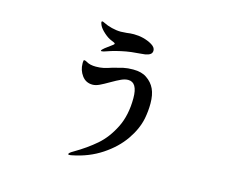

<svg xmlns="http://www.w3.org/2000/svg" viewBox="-100 -785 1200 998"><g transform="rotate(15 500.0 -285.5)"><path d="M370 -492Q366 -492 366 -494Q366 -499 381 -511L420 -540Q426 -545 426 -547Q426 -552 406 -559Q387 -566 365 -585.5Q343 -605 335 -622Q330 -634 330 -638Q330 -643 335 -643Q338 -643 348 -638Q365 -629 391 -622.5Q417 -616 440 -616Q450 -616 472 -618Q490 -621 510 -621Q536 -621 560 -615Q588 -608 609 -595Q630 -582 630 -565Q630 -552 620.5 -545Q611 -538 594 -535Q589 -534 564 -532Q513 -528 494 -524Q439 -514 397 -499Q379 -492 370 -492ZM347 72Q341 72 341 69Q341 62 364 49Q429 11 477.5 -31Q526 -73 559.5 -140Q593 -207 593 -299Q593 -384 543 -384Q526 -384 506 -375Q486 -366 455 -348Q426 -331 406 -321.5Q386 -312 369 -312Q333 -312 312 -340.5Q291 -369 291 -405V-411Q291 -418 292 -421Q293 -424 297 -424Q301 -424 312 -418Q330 -407 362 -407Q384 -407 402.5 -411Q421 -415 447 -424Q479 -433 501.5 -438Q524 -443 554 -443Q600 -443 627 -424Q657 -404 671.5 -373Q686 -342 686 -295Q686 -254 678 -213Q666 -154 625.5 -95.5Q585 -37 517 8Q449 53 362 70Q353 72 347 72Z"/></g></svg>

Font: Shippori Antique
Style: Regular
Weight: 400
Designer: FONTDASU
Foundry: FONTDASU / Google Inc. / but / Adobe
Version: Version 2.001